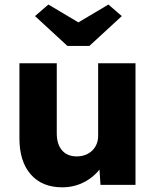

<svg xmlns="http://www.w3.org/2000/svg" viewBox="-20 -807 683 838"><path d="M64.8 -203.4V-531H227.8V-224.8Q227.8 -177.4 250.7 -150.9Q273.6 -124.4 314.8 -124.4Q342 -124.4 363.3 -135.8Q384.6 -147.2 396.5 -167.7Q408.4 -188.2 408.4 -213.8V-531H571.4V0H418.6L411.4 -108.8L441.4 -120.8Q424.6 -63.8 371.2 -26.6Q317.8 10.6 251.8 10.6Q163.6 10.6 114.2 -45.8Q64.8 -102.2 64.8 -203.4ZM132.8 -736.8 191.2 -787.2 337.2 -700.4H307.2L453.2 -787.2L511.6 -736.8L370 -606.4H274.4Z"/></svg>

Font: Easer Grotesk Variable
Style: Regular
Weight: 400
Designer: Boardeaser, Bonnie Shaver-Troup, Thomas Jockin
Foundry: Lexend
Version: Version 1.001;Glyphs 3.1.2 (3151)